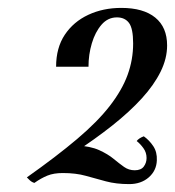

<svg xmlns="http://www.w3.org/2000/svg" viewBox="-20 -799 443 486"><path d="M48 -350Q123 -403 175 -447Q227 -491 258 -531Q289 -571 303 -609.5Q317 -648 317 -689Q317 -727 306.5 -741Q296 -755 276 -755Q253 -755 237 -736.5Q221 -718 212.5 -689.5Q204 -661 204 -630H122Q122 -678 144 -711Q166 -744 203.5 -761.5Q241 -779 287 -779Q343 -779 373 -754.5Q403 -730 403 -684Q403 -651 386.5 -617.5Q370 -584 339 -550Q308 -516 264.5 -481.5Q221 -447 166 -411ZM307 -333Q274 -333 248 -340Q222 -347 197 -354Q172 -361 139 -361Q116 -361 100 -354.5Q84 -348 67 -336Q60 -338 54.5 -343.5Q49 -349 48 -350L173 -431Q209 -429 231 -419Q253 -409 267.5 -397Q282 -385 294 -376.5Q306 -368 321 -368Q337 -368 344 -377.5Q351 -387 351 -399Q351 -413 343 -424Q335 -435 326 -442Q331 -449 344 -454Q358 -444 368 -429Q378 -414 377 -393Q376 -367 356.5 -350Q337 -333 307 -333Z"/></svg>

Font: Poltawski Nowy
Style: Italic
Weight: 400
Italic angle: -12°
Designer: Adam Pótawski, Mateusz Machalski, Borys Kosmynka, Ania Wieluska
Foundry: Capitalics.wtf
Version: Version 1.001;gftools[0.9.25]